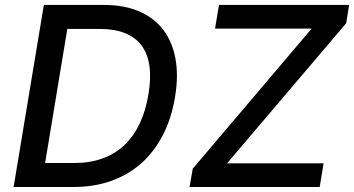

<svg xmlns="http://www.w3.org/2000/svg" viewBox="-20 -747 1415 767"><path d="M155.2 -727.3H394.9Q475.1 -727.3 535 -701.9Q594.8 -676.5 631.6 -628.7Q668.3 -581 680.9 -512.6Q693.5 -444.2 679 -358.3Q665.1 -274.5 631 -208.1Q596.9 -141.7 545.1 -95.3Q493.3 -49 424.7 -24.5Q356.2 0 273.1 0H34.4ZM277.7 -95.9Q340.2 -95.9 390.1 -114.2Q440 -132.5 477.1 -167.6Q514.2 -202.8 538.4 -254.1Q562.5 -305.4 573.2 -371.4Q583.8 -434.3 577.1 -482.8Q570.3 -531.2 546.2 -564.3Q522 -597.3 480.1 -614.3Q438.2 -631.4 378.6 -631.4H248.9L160.2 -95.9ZM737.2 0 750 -73.2 1225.1 -632.8H839.1L854.8 -727.3H1374.6L1362.9 -654.1L887.1 -94.5H1272.7L1257.1 0Z"/></svg>

Font: Inter P Medium
Style: Italic
Weight: 500
Italic angle: 9.39999°
Designer: Rasmus Andersson
Foundry: rsms
Version: Version 3.018;git-588b23468